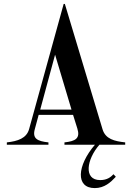

<svg xmlns="http://www.w3.org/2000/svg" viewBox="-20 -741 676 983"><path d="M15 -12V0H228V-12C172 -18 145 -31 158 -79L178 -153H354L376 -83C392 -32 366 -18 310 -12V0H466C374 107 366 222 465 222C515 222 547 192 573 164L561 151C548 165 529 181 493 181C406 181 424 74 489 0H621V-12C566 -18 520 -29 505 -79L312 -721H306L129 -80C116 -33 71 -18 15 -12ZM186 -180 262 -461 346 -180Z"/></svg>

Font: Sprat Condensed Medium
Style: Regular
Weight: 500
Width: 3
Designer: Ethan Nakache
Foundry: Collletttivo
Version: Version 2.000;Glyphs 3.2 (3217)